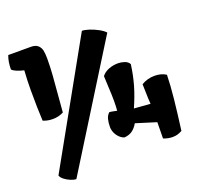

<svg xmlns="http://www.w3.org/2000/svg" viewBox="-154 -1055 1341 1283"><g transform="rotate(-20 516.0 -413.5)"><path d="M97.7 -748.5Q68.8 -754.9 46.1 -764.6Q23.4 -774.4 15.6 -784.7Q15.6 -838.4 31.7 -880.9H191.9Q225.6 -880.9 242.4 -865.5Q259.3 -850.1 263.9 -827.1Q268.6 -804.2 268.6 -770Q268.6 -713.9 264.4 -653.3Q260.3 -592.8 252 -502Q247.1 -450.2 243.2 -395.5Q209 -377 166.5 -377Q129.4 -377 97.7 -390.1Q92.8 -474.1 92.8 -610.8Q92.8 -672.9 97.7 -748.5ZM705.1 -795.9 175.8 54.2Q159.7 53.7 136.5 44.2Q113.3 34.7 94.7 20Q76.2 5.4 71.8 -9.8L549.3 -864.7Q568.4 -865.2 600.1 -855Q631.8 -844.7 661.4 -828.4Q690.9 -812 705.1 -795.9ZM588.4 -282.2Q591.3 -311 591.3 -352.5Q591.3 -392.1 587.9 -451.7Q586.4 -480 584.5 -529.8Q603.5 -554.2 635 -566.4Q666.5 -578.6 702.1 -578.6Q722.7 -578.6 746.3 -571Q770 -563.5 780.8 -543.9Q770.5 -467.8 751.5 -401.1Q732.4 -334.5 698.7 -258.3L814 -249.5Q811 -285.2 810.1 -333Q810.1 -355.5 808.6 -390.6Q828.1 -402.8 852.3 -409.7Q876.5 -416.5 901.4 -416.5Q950.2 -416.5 983.4 -394.5Q981.4 -317.4 972.2 -228.3Q962.9 -139.2 945.8 -8.8Q927.7 1 912.1 5.4Q896.5 9.8 877.4 9.8Q846.2 9.8 813 -3.4L814.5 -118.7L669.9 -163.6L670.4 -163.1Q653.3 -133.3 630.6 -116.9Q607.9 -100.6 574.2 -98.1Q557.1 -102.5 541.3 -117.4Q525.4 -132.3 515.6 -153.3Q505.9 -174.3 505.9 -195.8Q505.9 -226.6 512.2 -251.5Q518.6 -276.4 536.1 -291.5Q545.9 -291.5 588.4 -282.2Z"/></g></svg>

Font: Kavoon
Style: Regular
Weight: 400
Designer: Viktoriya Grabowska
Foundry: Viktoriya Grabowska
Version: Version 1.004; ttfautohint (v1.4.1)